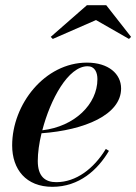

<svg xmlns="http://www.w3.org/2000/svg" viewBox="-20 -712 526 742"><path d="M351 -634.5 478.5 -561.5 486.5 -569.5 390.5 -692H316L176 -569.5L184 -561.5ZM126 -90C126 -121 131 -158 140.5 -197C307 -209 448 -268.5 448 -370C448 -426.5 399.5 -470 316 -470C153 -470 27 -309 27 -150C27 -57.5 80.5 10 182.5 10C286.5 10 358 -56 401 -129L389 -136.5C342.5 -60 274 -8 197.5 -8C156 -8 126 -28.5 126 -90ZM318.5 -456C346.5 -456 356.5 -432 356.5 -406C356.5 -309.5 268.5 -223 143.5 -208.5C174.5 -328 243.5 -456 318.5 -456Z"/></svg>

Font: Bodoni* 16pt Medium
Style: Italic
Weight: 500
Italic angle: -13°
Version: Version 2.3